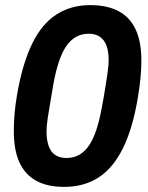

<svg xmlns="http://www.w3.org/2000/svg" viewBox="-20 -719 579 751"><path d="M231 12Q165 12 121.5 -12Q78 -36 56 -84Q34 -132 34 -207Q34 -239 37 -274.5Q40 -310 47 -350Q68 -471 106 -548.5Q144 -626 201 -662.5Q258 -699 333 -699Q399 -699 443.5 -675.5Q488 -652 510.5 -604Q533 -556 533 -482Q533 -451 529.5 -414Q526 -377 519 -336Q499 -216 460.5 -138.5Q422 -61 365 -24.5Q308 12 231 12ZM240 -101Q268 -101 290 -113.5Q312 -126 328.5 -150.5Q345 -175 357 -211.5Q369 -248 378 -297Q387 -345 392 -377Q397 -409 400 -429Q403 -449 404 -461.5Q405 -474 405 -483Q405 -518 396.5 -540.5Q388 -563 371 -575Q354 -587 327 -587Q299 -587 277 -574.5Q255 -562 238.5 -537.5Q222 -513 210 -476.5Q198 -440 189 -391Q181 -343 175.5 -311Q170 -279 167 -259.5Q164 -240 163 -227.5Q162 -215 162 -205Q162 -171 170.5 -147.5Q179 -124 196.5 -112.5Q214 -101 240 -101Z"/></svg>

Font: Archivo ExtraCondensed
Style: Bold Italic
Weight: 700
Width: 2
Italic angle: -10°
Designer: Hector Gatti
Foundry: Omnibus-Type
Version: Version 2.001